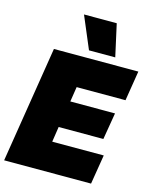

<svg xmlns="http://www.w3.org/2000/svg" viewBox="-136 -1028 891 1116"><g transform="rotate(15 309.0 -469.5)"><path d="M-1 0 111 -700H619L590 -520H296L282 -430H551L524 -269H255L241 -177H551L522 0ZM310 -745 228 -939H425L468 -745Z"/></g></svg>

Font: Georama ExtraCondensed Thin Black
Style: Italic
Weight: 900
Italic angle: -9°
Version: Version 1.001